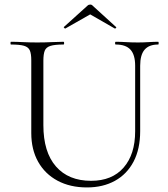

<svg xmlns="http://www.w3.org/2000/svg" viewBox="-20 -808 737 841"><path d="M572 -520Q572 -568 551.5 -590.5Q531 -613 487 -613Q484 -613 484 -619Q484 -625 487 -625Q509 -625 532.5 -623.5Q556 -622 584 -622Q607 -622 630.5 -623.5Q654 -625 673 -625Q675 -625 675 -619Q675 -613 673 -613Q633 -613 613.5 -590.5Q594 -568 594 -520V-234Q594 -155 565 -100Q536 -45 483.5 -16Q431 13 361 13Q287 13 232 -16.5Q177 -46 147 -99.5Q117 -153 117 -225V-544Q117 -573 110.5 -587.5Q104 -602 85 -607.5Q66 -613 28 -613Q26 -613 26 -619Q26 -625 28 -625Q52 -625 81 -623.5Q110 -622 143 -622Q177 -622 206.5 -623.5Q236 -625 258 -625Q261 -625 261 -619Q261 -613 258 -613Q220 -613 201 -607Q182 -601 176 -586Q170 -571 170 -542V-260Q170 -142 225 -79Q280 -16 379 -16Q471 -16 521.5 -74Q572 -132 572 -233ZM260 -690 363 -783Q368 -788 375 -788Q382 -788 386 -783L488 -690Q491 -689 488 -685.5Q485 -682 483 -683L375 -745L266 -683Q265 -682 261.5 -685.5Q258 -689 260 -690Z"/></svg>

Font: Cormorant Light
Style: Regular
Weight: 300
Designer: Christian Thalmann (Catharsis Fonts)
Foundry: Catharsis Fonts
Version: Version 4.000